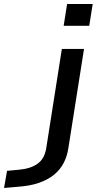

<svg xmlns="http://www.w3.org/2000/svg" viewBox="-167 -740 494 953"><path d="M149 -612 166 -720H293L276 -612ZM-147 193 -132 108 -69 102Q-15 97 19 73Q53 49 62 -1L140 -497H250L173 -9Q167 34 149.5 68Q132 102 101.5 127Q71 152 26.5 167.5Q-18 183 -78 187Z"/></svg>

Font: Nunito Sans 7pt Expanded Medium
Style: Italic
Weight: 500
Width: 7
Italic angle: -9°
Designer: Vernon Adams
Foundry: Vernon Adams
Version: Version 3.101;gftools[0.9.27]